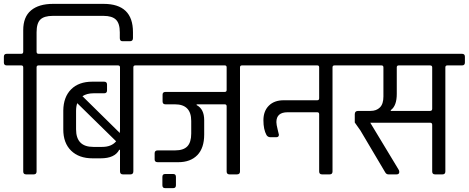

<svg xmlns="http://www.w3.org/2000/svg" viewBox="-38 -901 2422 992"><path d="M236 -881H497Q649 -881 649 -735V-704Q649 -688 633 -688H595Q581 -688 581 -704V-734Q581 -780 561 -799.5Q541 -819 497 -819H235Q190 -819 170.5 -800Q151 -781 151 -734V-634Q151 -623 161 -623H236Q252 -623 252 -608V-578Q252 -563 236 -563H161Q151 -563 151 -553V-15Q151 0 136 0H97Q82 0 82 -15V-553Q82 -563 72 -563H-3Q-18 -563 -18 -578V-608Q-18 -623 -3 -623H72Q82 -623 82 -634V-745Q82 -814 122.5 -847.5Q163 -881 236 -881Z M230 -623H736Q752 -623 752 -608V-578Q752 -563 736 -563H661Q651 -563 651 -553V-16Q651 0 636 0H597Q582 0 582 -16V-127H578Q555 -83 482 -83H440Q370 -83 329.5 -122.5Q289 -162 289 -232V-330Q290 -400 329.5 -439.5Q369 -479 439 -479H500Q515 -479 515 -464V-434Q515 -419 500 -419H445Q411 -419 388 -404L581 -214Q582 -220 582 -233V-553Q582 -563 572 -563H230Q214 -563 214 -578V-608Q214 -623 230 -623ZM444 -142H490Q538 -142 562 -171L361 -368Q355 -350 355 -328V-233Q355 -142 444 -142Z M978 -362V-358Q1017 -338 1017 -280V-206Q1017 -136 981.5 -99.5Q946 -63 883 -63H777Q761 -63 761 -77V-109Q761 -124 777 -124H867Q910 -124 930 -145Q950 -166 950 -211V-276Q950 -362 866 -362H817Q802 -362 802 -377V-412Q802 -426 817 -426H1123Q1133 -426 1133 -436V-553Q1133 -563 1124 -563H730Q714 -563 714 -578V-608Q714 -623 730 -623H1287Q1303 -623 1303 -608V-578Q1303 -563 1287 -563H1212Q1202 -563 1202 -553V-15Q1202 0 1186 0H1148Q1133 0 1133 -15V-352Q1133 -362 1123 -362ZM871 13V56Q871 71 857 71H815Q801 71 801 56V13Q801 -2 815 -2H857Q871 -2 871 13Z M1602 -563H1281Q1265 -563 1265 -578V-608Q1265 -623 1281 -623H1765Q1781 -623 1781 -608V-578Q1781 -563 1765 -563H1690Q1680 -563 1680 -553V-15Q1680 0 1665 0H1626Q1611 0 1611 -15V-311Q1611 -321 1601 -321H1448Q1390 -321 1390 -270Q1390 -258 1396.5 -232Q1403 -206 1403 -205Q1403 -192 1389 -192H1360Q1346 -192 1339 -203Q1323 -232 1323 -279.5Q1323 -327 1351 -355Q1379 -383 1428 -383H1601Q1611 -383 1611 -393V-553Q1611 -563 1602 -563Z M1981 -328H2184Q2195 -328 2195 -339V-553Q2195 -563 2184 -563H2022Q2012 -563 2012 -553V-416Q2012 -354 1981 -332ZM2025 -13Q2025 0 2011 0H1969Q1958 0 1952 -11L1824 -227L1795 -268V-311Q1795 -328 1813 -328H1877Q1907 -328 1925 -346Q1943 -364 1943 -402V-553Q1943 -563 1933 -563H1759Q1743 -563 1743 -579V-608Q1743 -623 1759 -623H2349Q2364 -623 2364 -608V-578Q2364 -563 2349 -563H2273Q2263 -563 2263 -553V-15Q2263 0 2248 0H2210Q2195 0 2195 -15V-256Q2195 -267 2184 -267H1875L2020 -27Q2025 -20 2025 -13Z"/></svg>

Font: Rajdhani Medium
Style: Regular
Weight: 500
Designer: Satya Rajpurohit, Jyotish Sonowal
Foundry: Indian Type Foundry
Version: Version 1.201 February 1, 2022